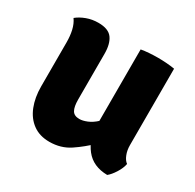

<svg xmlns="http://www.w3.org/2000/svg" viewBox="-120 -637 788 776"><g transform="rotate(30 274.5 -249.0)"><path d="M487 -142.5Q487 -118.5 494.8 -99Q502.5 -79.5 515 -70.5Q511 -49.5 496.5 -26.5Q482 -3.5 467.5 8Q401 7 366 -37.5Q331 -82 331 -144.5V-499Q347 -502 368 -503.5Q389 -505 409 -505Q428.5 -505 449.2 -503.5Q470 -502 487 -499ZM57.5 -374Q57.5 -403.5 51.8 -429Q46 -454.5 32.5 -473.5Q50 -488 75.5 -497.5Q101 -507 130 -507Q177 -507 195.2 -482Q213.5 -457 213.5 -410.5V-197.5Q213.5 -164 222.8 -147.8Q232 -131.5 256.5 -131.5Q272 -131.5 292.2 -139.8Q312.5 -148 332.8 -167Q353 -186 368 -217V-80.5Q333 -46 292 -18.5Q251 9 197.5 9Q152 9 120.8 -13.8Q89.5 -36.5 73.5 -76.8Q57.5 -117 57.5 -169Z"/></g></svg>

Font: Signika
Style: Bold
Weight: 700
Designer: Anna Giedry
Foundry: Anna Giedry
Version: Version 2.001